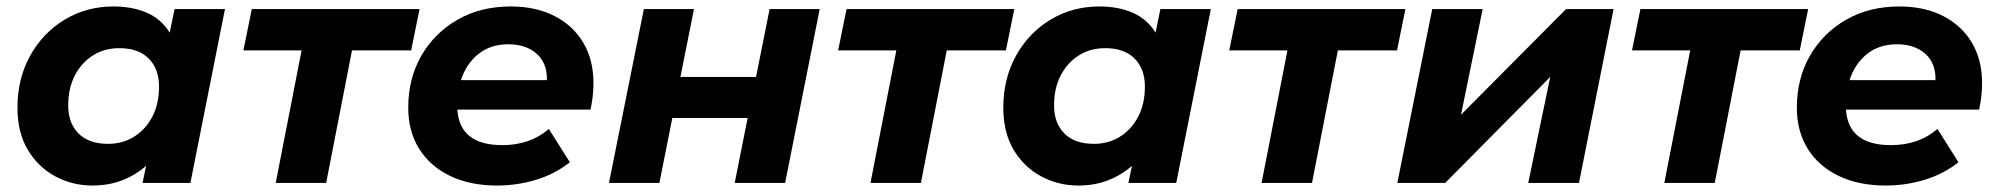

<svg xmlns="http://www.w3.org/2000/svg" viewBox="-20 -566 6179 594"><path d="M266 8Q204 8 151 -20.5Q98 -49 66 -102.5Q34 -156 34 -233Q34 -323 73.5 -394Q113 -465 180.5 -505.5Q248 -546 331 -546Q390 -546 434.5 -526.5Q479 -507 505 -465L520 -538H676L569 0H421L432 -53Q399 -24 357.5 -8Q316 8 266 8ZM314 -121Q360 -121 395.5 -143.5Q431 -166 451.5 -205.5Q472 -245 472 -298Q472 -353 440 -385Q408 -417 349 -417Q303 -417 267.5 -394.5Q232 -372 211.5 -332.5Q191 -293 191 -240Q191 -185 223 -153Q255 -121 314 -121Z M833 0 913 -410H733L759 -538H1278L1252 -410H1069L989 0Z M1518 8Q1434 8 1372 -22Q1310 -52 1276.5 -106Q1243 -160 1243 -233Q1243 -323 1283.5 -393.5Q1324 -464 1395.5 -505Q1467 -546 1560 -546Q1638 -546 1695.5 -516.5Q1753 -487 1784.5 -434Q1816 -381 1816 -309Q1816 -287 1813.5 -266.5Q1811 -246 1807 -227H1395Q1402 -117 1534 -117Q1620 -117 1678 -167L1743 -64Q1696 -27 1637.5 -9.5Q1579 8 1518 8ZM1406 -318H1672Q1673 -371 1640 -400Q1607 -429 1553 -429Q1497 -429 1459.5 -398.5Q1422 -368 1406 -318Z M1864 0 1972 -538H2127L2085 -328H2319L2361 -538H2516L2409 0H2253L2293 -201H2060L2020 0Z M2673 0 2753 -410H2573L2599 -538H3118L3092 -410H2909L2829 0Z M3316 8Q3254 8 3201 -20.5Q3148 -49 3116 -102.5Q3084 -156 3084 -233Q3084 -323 3123.5 -394Q3163 -465 3230.5 -505.5Q3298 -546 3381 -546Q3440 -546 3484.5 -526.5Q3529 -507 3555 -465L3570 -538H3726L3619 0H3471L3482 -53Q3449 -24 3407.5 -8Q3366 8 3316 8ZM3364 -121Q3410 -121 3445.5 -143.5Q3481 -166 3501.5 -205.5Q3522 -245 3522 -298Q3522 -353 3490 -385Q3458 -417 3399 -417Q3353 -417 3317.5 -394.5Q3282 -372 3261.5 -332.5Q3241 -293 3241 -240Q3241 -185 3273 -153Q3305 -121 3364 -121Z M3883 0 3963 -410H3783L3809 -538H4328L4302 -410H4119L4039 0Z M4303 0 4411 -538H4567L4500 -211L4825 -538H4972L4865 0H4708L4776 -328L4451 0Z M5129 0 5209 -410H5029L5055 -538H5574L5548 -410H5365L5285 0Z M5814 8Q5730 8 5668 -22Q5606 -52 5572.5 -106Q5539 -160 5539 -233Q5539 -323 5579.5 -393.5Q5620 -464 5691.5 -505Q5763 -546 5856 -546Q5934 -546 5991.5 -516.5Q6049 -487 6080.5 -434Q6112 -381 6112 -309Q6112 -287 6109.5 -266.5Q6107 -246 6103 -227H5691Q5698 -117 5830 -117Q5916 -117 5974 -167L6039 -64Q5992 -27 5933.5 -9.5Q5875 8 5814 8ZM5702 -318H5968Q5969 -371 5936 -400Q5903 -429 5849 -429Q5793 -429 5755.5 -398.5Q5718 -368 5702 -318Z"/></svg>

Font: Montserrat
Style: Bold Italic
Weight: 700
Italic angle: -11.3°
Designer: Julieta Ulanovsky
Foundry: Julieta Ulanovsky
Version: Version 9.000; ttfautohint (v1.8.4.7-5d5b)